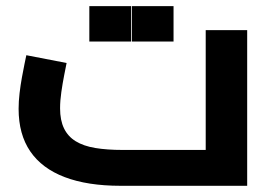

<svg xmlns="http://www.w3.org/2000/svg" viewBox="-20 -599 878 619"><path d="M368.7 0Q262 0 188.6 -28Q115.2 -55.9 77.6 -110.9Q40 -165.9 40 -248.1Q40 -272.1 43.1 -298.6Q46.2 -325.1 50.7 -349.6Q55.1 -374.2 59.1 -393.2Q63.1 -412.1 64.9 -421L194.7 -395.9Q191.7 -380.3 186.7 -355.4Q181.8 -330.4 177.8 -302.6Q173.7 -274.8 173.7 -249.6Q173.7 -211.1 186.4 -185.1Q199 -159 224.1 -143.6Q249.2 -128.2 287 -121.9Q324.8 -115.6 375.5 -115.6H643.2V-501.9H776.9V0ZM268 -465.1V-579.2H402.5V-465.1ZM405 -465.1V-579.2H539.5V-465.1Z"/></svg>

Font: Cairo
Style: Regular
Weight: 400
Designer: Mohamed Gaber, Accademia di Belle Arti di Urbino
Foundry: Kief Type Foundry, Accademia di Belle Arti di Urbino
Version: Version 3.120